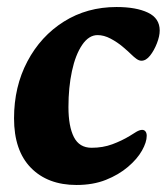

<svg xmlns="http://www.w3.org/2000/svg" viewBox="-20 -511 475 547"><path d="M198 16Q116 16 68 -33Q20 -82 20 -174Q20 -264 58 -336Q96 -408 162 -449.5Q228 -491 312 -491Q368 -491 401.5 -475Q435 -459 435 -424Q435 -408 427 -387.5Q419 -367 407.5 -352.5Q396 -338 383 -338Q376 -338 368.5 -343.5Q361 -349 355 -355Q346 -364 330 -377.5Q314 -391 295 -401Q276 -411 258 -411Q233 -411 214 -383Q195 -355 185 -308.5Q175 -262 175 -206Q175 -151 190.5 -120.5Q206 -90 241 -90Q273 -90 300 -100Q327 -110 350 -124Q359 -130 368.5 -135.5Q378 -141 385 -141Q391 -141 394.5 -136.5Q398 -132 398 -124Q398 -106 384.5 -82Q371 -58 344.5 -35.5Q318 -13 281.5 1.5Q245 16 198 16Z"/></svg>

Font: Alkatra
Style: Regular
Weight: 400
Designer: Suman Bhandary
Version: Version 1.100;gftools[0.9.22]